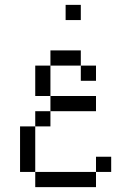

<svg xmlns="http://www.w3.org/2000/svg" viewBox="-20 -645 540 790"><path d="M437.5 62.5V0H375V62.5H125V125H375V62.5ZM375 -187.5V-250H187.5V-187.5H125V-125H62.5V62.5H125V-125H187.5V-187.5ZM375 -312.5V-375H312.5V-312.5ZM312.5 -562.5V-625H250V-562.5ZM187.5 -250Q187.5 -250 187.5 -375H125Q125 -375 125 -250ZM187.5 -375H312.5V-437.5H187.5Z"/></svg>

Font: CalcUnifontExMono
Style: Regular
Weight: 500
Version: Version 15.0.06